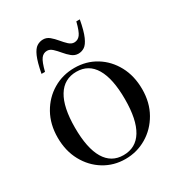

<svg xmlns="http://www.w3.org/2000/svg" viewBox="-173 -847 916 977"><g transform="rotate(-30 284.5 -358.5)"><path d="M282 10Q214 10 158.2 -24Q102.5 -58 69.5 -118.2Q36.5 -178.5 36.5 -256.5Q36.5 -334.5 70.2 -394.5Q104 -454.5 160.8 -488.2Q217.5 -522 287 -522Q356.5 -522 412 -488Q467.5 -454 500 -394Q532.5 -334 532.5 -255.5Q532.5 -177.5 498.2 -117.5Q464 -57.5 407 -23.8Q350 10 282 10ZM283 -12Q356 -12 393.5 -73.8Q431 -135.5 431 -255.5Q431 -376 394.2 -438Q357.5 -500 286 -500Q213.5 -500 175.8 -438.2Q138 -376.5 138 -256.5Q138 -136 175 -74Q212 -12 283 -12ZM435 -722Q423.5 -659.5 409.2 -627.5Q395 -595.5 378.5 -584.8Q362 -574 342.5 -574Q321.5 -574 304.2 -588Q287 -602 271.8 -620.5Q256.5 -639 241.5 -653Q226.5 -667 210 -667Q188.5 -667 174.8 -649Q161 -631 148 -579H127.5Q139.5 -642 153.5 -673.8Q167.5 -705.5 184.5 -716.2Q201.5 -727 221.5 -727Q242 -727 258.8 -713Q275.5 -699 290.8 -680.5Q306 -662 321 -648Q336 -634 352.5 -634Q374 -634 387.8 -652Q401.5 -670 414.5 -722Z"/></g></svg>

Font: Newsreader 72pt
Style: Regular
Weight: 400
Designer: Hugues Gentile
Foundry: Production Type
Version: Version 1.003; ttfautohint (v1.8.3)